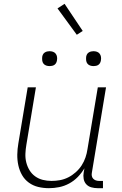

<svg xmlns="http://www.w3.org/2000/svg" viewBox="-20 -977 640 1005"><path d="M236 8Q207 8 180 1.5Q153 -5 131 -21Q109 -37 95.5 -60.5Q82 -84 76 -111.5Q70 -139 70.5 -168Q71 -197 76 -226L125 -520H168L118 -219Q114 -196 113 -172.5Q112 -149 117.5 -127Q123 -105 134.5 -86Q146 -67 164 -54Q182 -41 204 -35.5Q226 -30 250 -30Q272 -30 294 -34Q316 -38 337 -48.5Q358 -59 376.5 -75.5Q395 -92 407.5 -111.5Q420 -131 427.5 -153Q435 -175 438 -197L492 -520H535L461 -74Q459 -65 460.5 -56.5Q462 -48 467.5 -42Q473 -36 481 -33Q489 -30 498 -30H519V8H491Q474 8 458 3.5Q442 -1 431.5 -12.5Q421 -24 418 -40.5Q415 -57 418 -74L422 -96Q407 -71 387 -50.5Q367 -30 342 -16.5Q317 -3 290 2.5Q263 8 236 8ZM470 -631Q460 -631 451.5 -634Q443 -637 437.5 -644Q432 -651 431 -660.5Q430 -670 431 -680Q432 -686 435 -692Q438 -698 444 -702Q450 -706 456.5 -707.5Q463 -709 469 -709Q479 -709 487.5 -706Q496 -703 501.5 -696Q507 -689 508.5 -679.5Q510 -670 508 -660Q507 -654 504 -648Q501 -642 495.5 -638Q490 -634 483 -632.5Q476 -631 470 -631ZM240 -631Q230 -631 221.5 -634Q213 -637 207.5 -644Q202 -651 201 -660.5Q200 -670 201 -680Q202 -686 205 -692Q208 -698 214 -702Q220 -706 226.5 -707.5Q233 -709 239 -709Q249 -709 257.5 -706Q266 -703 271.5 -696Q277 -689 278.5 -679.5Q280 -670 278 -660Q277 -654 274 -648Q271 -642 265.5 -638Q260 -634 253 -632.5Q246 -631 240 -631ZM382 -795 281 -933 318 -957 413 -815Z"/></svg>

Font: Iosevka Extralight Extended
Style: Italic
Weight: 200
Width: 7
Italic angle: -9°
Monospace: yes
Designer: Belleve Invis
Foundry: Belleve Invis
Version: Version 32.5.0; ttfautohint (v1.8.4)